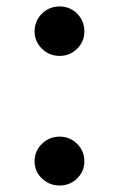

<svg xmlns="http://www.w3.org/2000/svg" viewBox="-20 -565 370 599"><path d="M87.9 -466.8Q87.9 -500 110.8 -522.5Q133.8 -544.9 166 -544.9Q198.2 -544.9 220.7 -522.5Q243.2 -500 243.2 -466.8Q243.2 -435.5 220.7 -413.1Q198.2 -390.6 166 -390.6Q133.8 -390.6 110.8 -413.1Q87.9 -435.5 87.9 -466.8ZM87.9 -61.5Q87.9 -93.8 110.8 -116.2Q133.8 -138.7 166 -138.7Q198.2 -138.7 220.7 -116.2Q243.2 -93.8 243.2 -61.5Q243.2 -30.3 220.7 -8.3Q198.2 13.7 166 13.7Q133.8 13.7 110.8 -8.3Q87.9 -30.3 87.9 -61.5Z"/></svg>

Font: GenYoMin TW TTF SemiBold
Style: Regular
Weight: 600
Version: Version 1.300